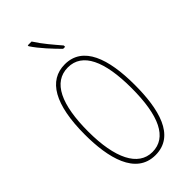

<svg xmlns="http://www.w3.org/2000/svg" viewBox="-293 -1018 1097 1097"><g transform="rotate(-45 255.5 -470.0)"><path d="M215 -950H184V-943C217 -892 275 -831 313 -793H329V-804C290 -850 250 -895 215 -950ZM457 -358C457 -570 404 -724 257 -724C126 -724 54 -602 54 -358C54 -173 97 10 257 10C416 10 457 -165 457 -358ZM80 -358C80 -574 137 -699 257 -699C374 -699 431 -577 431 -358C431 -135 374 -15 257 -15C143 -15 80 -141 80 -358Z"/></g></svg>

Font: Noto Sans Malayalam ExtraCondensed Thin
Style: Regular
Weight: 100
Width: 2
Designer: Jelle Bosma - Monotype Design Team
Foundry: Monotype Imaging Inc.
Version: Version 2.104